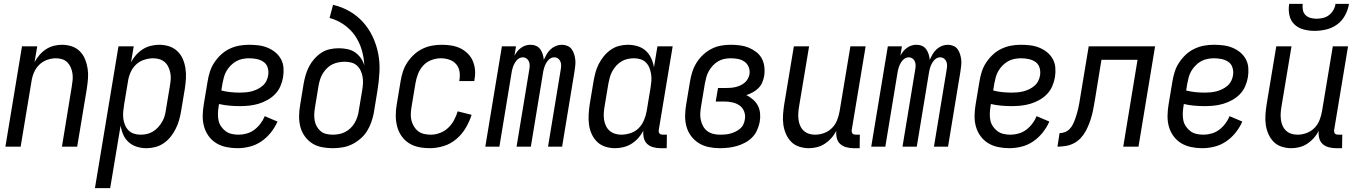

<svg xmlns="http://www.w3.org/2000/svg" viewBox="-20 -760 7040 995"><path d="M8 0 94 -520H173L159 -438Q170 -458 184.5 -475Q199 -492 218 -504.5Q237 -517 258.5 -522.5Q280 -528 301 -528Q327 -528 351.5 -520Q376 -512 393.5 -494.5Q411 -477 420.5 -454Q430 -431 434 -405.5Q438 -380 436 -353.5Q434 -327 430 -301L380 0H301L352 -312Q355 -329 356.5 -346Q358 -363 355.5 -379.5Q353 -396 346.5 -411Q340 -426 329 -437Q318 -448 302.5 -453Q287 -458 270 -458Q247 -458 223.5 -449.5Q200 -441 182.5 -423.5Q165 -406 155.5 -383Q146 -360 143 -337L87 0Z M472 215 594 -520H673L659 -437Q669 -457 684.5 -474.5Q700 -492 719.5 -504.5Q739 -517 761.5 -522.5Q784 -528 805 -528Q832 -528 856.5 -520Q881 -512 899 -495Q917 -478 927 -455Q937 -432 941 -406.5Q945 -381 943.5 -354Q942 -327 938 -301L918 -181Q914 -158 907.5 -135.5Q901 -113 890 -91.5Q879 -70 864 -51Q849 -32 828.5 -18Q808 -4 785 2Q762 8 739 8Q713 8 689 0.5Q665 -7 647 -23Q629 -39 619 -61.5Q609 -84 605 -109L551 215ZM708 -62Q724 -62 740.5 -65.5Q757 -69 772 -78Q787 -87 799 -100Q811 -113 820 -128.5Q829 -144 833.5 -160Q838 -176 840 -192L860 -312Q863 -329 864.5 -346.5Q866 -364 863 -380.5Q860 -397 853 -412Q846 -427 834.5 -437.5Q823 -448 807 -453Q791 -458 774 -458Q751 -458 726.5 -450Q702 -442 684 -424.5Q666 -407 656 -383.5Q646 -360 643 -337L623 -217Q620 -199 618.5 -181Q617 -163 619 -146Q621 -129 627.5 -113Q634 -97 645.5 -85Q657 -73 673.5 -67.5Q690 -62 708 -62Z M1210 8Q1181 8 1152.5 2Q1124 -4 1101 -18Q1078 -32 1061.5 -54.5Q1045 -77 1037.5 -104Q1030 -131 1030.5 -160.5Q1031 -190 1036 -219L1056 -339Q1060 -364 1068 -389Q1076 -414 1091 -436.5Q1106 -459 1126 -477.5Q1146 -496 1170.5 -507.5Q1195 -519 1220 -523.5Q1245 -528 1270 -528Q1295 -528 1319.5 -525Q1344 -522 1366 -513Q1388 -504 1406 -489.5Q1424 -475 1435.5 -454.5Q1447 -434 1449 -409.5Q1451 -385 1447 -360Q1443 -336 1433 -313Q1423 -290 1405.5 -272Q1388 -254 1365.5 -241.5Q1343 -229 1319 -222Q1295 -215 1271 -212.5Q1247 -210 1224 -210Q1196 -210 1168.5 -212.5Q1141 -215 1115 -221L1113 -208Q1110 -190 1109.5 -171.5Q1109 -153 1112.5 -136Q1116 -119 1126 -104.5Q1136 -90 1149.5 -80Q1163 -70 1180.5 -66Q1198 -62 1217 -62Q1237 -62 1258.5 -68Q1280 -74 1298 -87.5Q1316 -101 1330 -119.5Q1344 -138 1352 -158L1418 -130Q1405 -100 1383.5 -73Q1362 -46 1334 -27Q1306 -8 1274 0Q1242 8 1210 8ZM1224 -280Q1239 -280 1254.5 -281.5Q1270 -283 1285 -287Q1300 -291 1314.5 -298Q1329 -305 1341.5 -316Q1354 -327 1361 -341.5Q1368 -356 1370 -371Q1373 -391 1367 -410Q1361 -429 1345.5 -439.5Q1330 -450 1310.5 -454Q1291 -458 1271 -458Q1254 -458 1236.5 -454.5Q1219 -451 1204 -442.5Q1189 -434 1176 -421Q1163 -408 1154 -392.5Q1145 -377 1140.5 -360.5Q1136 -344 1133 -328L1127 -291Q1150 -285 1174.5 -282.5Q1199 -280 1224 -280Z M1704 8Q1675 8 1647.5 2.5Q1620 -3 1598 -17Q1576 -31 1560 -53Q1544 -75 1537 -101Q1530 -127 1530 -155.5Q1530 -184 1535 -213L1554 -329Q1558 -351 1564.5 -373Q1571 -395 1582 -416Q1593 -437 1609.5 -455.5Q1626 -474 1646 -487Q1666 -500 1689.5 -505Q1713 -510 1735 -510Q1758 -510 1780 -505.5Q1802 -501 1819.5 -489Q1837 -477 1849.5 -459.5Q1862 -442 1868 -421Q1866 -464 1854 -503.5Q1842 -543 1819 -576Q1796 -609 1762 -632.5Q1728 -656 1688 -667L1706 -735Q1753 -724 1792.5 -701Q1832 -678 1862 -644.5Q1892 -611 1911.5 -569.5Q1931 -528 1940 -482Q1949 -436 1946.5 -387.5Q1944 -339 1936 -290L1917 -174Q1912 -149 1903.5 -125Q1895 -101 1881 -79Q1867 -57 1846 -39.5Q1825 -22 1802 -11Q1779 0 1753.5 4Q1728 8 1704 8ZM1704 -62Q1720 -62 1736.5 -65Q1753 -68 1768.5 -76Q1784 -84 1796.5 -96Q1809 -108 1817.5 -122.5Q1826 -137 1831.5 -153Q1837 -169 1839 -185L1857 -292Q1860 -310 1861 -327.5Q1862 -345 1859 -362Q1856 -379 1849 -394Q1842 -409 1830 -420Q1818 -431 1801.5 -435.5Q1785 -440 1767 -440Q1751 -440 1734.5 -437Q1718 -434 1702.5 -426.5Q1687 -419 1674.5 -406.5Q1662 -394 1653 -379.5Q1644 -365 1639 -349Q1634 -333 1631 -317L1612 -201Q1609 -184 1608.5 -167Q1608 -150 1611 -134Q1614 -118 1622 -104Q1630 -90 1642 -80Q1654 -70 1670.5 -66Q1687 -62 1704 -62Z M2207 8Q2177 8 2149 2Q2121 -4 2098.5 -18.5Q2076 -33 2060.5 -55.5Q2045 -78 2038 -105Q2031 -132 2031 -161Q2031 -190 2036 -219L2056 -339Q2060 -364 2068 -389Q2076 -414 2091 -436.5Q2106 -459 2126 -477.5Q2146 -496 2170 -507.5Q2194 -519 2219.5 -523.5Q2245 -528 2270 -528Q2295 -528 2319.5 -524Q2344 -520 2365 -510Q2386 -500 2403 -483.5Q2420 -467 2429.5 -445.5Q2439 -424 2441.5 -399Q2444 -374 2439 -349L2438 -340H2360L2361 -346Q2365 -369 2361 -391Q2357 -413 2343 -428.5Q2329 -444 2308 -451Q2287 -458 2264 -458Q2240 -458 2215 -448.5Q2190 -439 2172.5 -419.5Q2155 -400 2146 -376Q2137 -352 2133 -328L2113 -208Q2110 -190 2109 -172Q2108 -154 2112 -137Q2116 -120 2125 -105Q2134 -90 2147 -80Q2160 -70 2177.5 -66Q2195 -62 2213 -62Q2236 -62 2260 -71Q2284 -80 2302.5 -97.5Q2321 -115 2333 -137.5Q2345 -160 2352 -183L2424 -165Q2413 -130 2393.5 -97Q2374 -64 2344.5 -39Q2315 -14 2278.5 -3Q2242 8 2207 8Z M2495 0 2581 -520H2654L2646 -471Q2652 -483 2660.5 -493.5Q2669 -504 2680 -512Q2691 -520 2703.5 -524Q2716 -528 2729 -528Q2745 -528 2758.5 -522Q2772 -516 2780 -504.5Q2788 -493 2792.5 -479Q2797 -465 2798 -450Q2805 -465 2813 -479Q2821 -493 2833.5 -504.5Q2846 -516 2861 -522Q2876 -528 2892 -528Q2907 -528 2921 -522Q2935 -516 2943 -504.5Q2951 -493 2955.5 -478.5Q2960 -464 2961.5 -449Q2963 -434 2961 -418.5Q2959 -403 2957 -388L2893 0H2820L2886 -400Q2888 -411 2888 -421.5Q2888 -432 2884 -441.5Q2880 -451 2871.5 -457Q2863 -463 2852 -463Q2843 -463 2834.5 -458.5Q2826 -454 2819.5 -446Q2813 -438 2808.5 -429.5Q2804 -421 2801 -412Q2798 -403 2796 -394Q2794 -385 2793 -376L2731 0H2657L2723 -400Q2725 -411 2725 -421.5Q2725 -432 2721 -441.5Q2717 -451 2708.5 -457Q2700 -463 2690 -463Q2680 -463 2671.5 -458.5Q2663 -454 2656.5 -446Q2650 -438 2645.5 -429.5Q2641 -421 2638 -412Q2635 -403 2633 -394Q2631 -385 2630 -376L2568 0Z M3168 8Q3141 8 3116.5 0Q3092 -8 3074.5 -25Q3057 -42 3046.5 -65Q3036 -88 3032.5 -113.5Q3029 -139 3030.5 -166Q3032 -193 3036 -219L3056 -339Q3060 -362 3066 -384.5Q3072 -407 3083 -428.5Q3094 -450 3109.5 -469Q3125 -488 3145 -502Q3165 -516 3188 -522Q3211 -528 3234 -528Q3260 -528 3284.5 -520.5Q3309 -513 3326.5 -497Q3344 -481 3354.5 -458.5Q3365 -436 3369 -411L3387 -520H3466L3394 -87Q3393 -82 3394 -77Q3395 -72 3397.5 -68.5Q3400 -65 3405 -63.5Q3410 -62 3415 -62H3436L3435 8H3403Q3384 8 3365.5 3Q3347 -2 3334 -14Q3321 -26 3316.5 -45Q3312 -64 3314 -83Q3304 -63 3288.5 -45.5Q3273 -28 3253.5 -15.5Q3234 -3 3211.5 2.5Q3189 8 3168 8ZM3200 -62Q3223 -62 3247.5 -70Q3272 -78 3289.5 -95.5Q3307 -113 3317 -136.5Q3327 -160 3331 -183L3351 -303Q3354 -321 3355.5 -339Q3357 -357 3354.5 -374Q3352 -391 3346 -407Q3340 -423 3328.5 -435Q3317 -447 3300.5 -452.5Q3284 -458 3266 -458Q3250 -458 3233 -454.5Q3216 -451 3201 -442Q3186 -433 3174 -420Q3162 -407 3153.5 -391.5Q3145 -376 3140.5 -360Q3136 -344 3133 -328L3113 -208Q3110 -191 3109 -173.5Q3108 -156 3110.5 -139.5Q3113 -123 3120 -108Q3127 -93 3139 -82.5Q3151 -72 3167 -67Q3183 -62 3200 -62Z M3710 8Q3681 8 3652.5 2Q3624 -4 3601 -18.5Q3578 -33 3561.5 -55Q3545 -77 3537.5 -104Q3530 -131 3530.5 -160.5Q3531 -190 3536 -219L3556 -339Q3560 -364 3568 -388.5Q3576 -413 3590 -435.5Q3604 -458 3624 -476.5Q3644 -495 3667.5 -507Q3691 -519 3716 -523.5Q3741 -528 3766 -528Q3790 -528 3814 -525Q3838 -522 3859 -513.5Q3880 -505 3898.5 -491Q3917 -477 3927.5 -457.5Q3938 -438 3941 -414Q3944 -390 3940 -366Q3937 -349 3930 -332.5Q3923 -316 3910 -303Q3897 -290 3881 -281.5Q3865 -273 3848 -267Q3866 -258 3882 -244.5Q3898 -231 3907.5 -212.5Q3917 -194 3919 -172Q3921 -150 3917 -128Q3913 -107 3903.5 -85.5Q3894 -64 3877.5 -47.5Q3861 -31 3840 -20Q3819 -9 3797.5 -3Q3776 3 3754 5.5Q3732 8 3710 8ZM3710 -62Q3724 -62 3737 -63Q3750 -64 3763.5 -67.5Q3777 -71 3790 -77Q3803 -83 3814.5 -92.5Q3826 -102 3832 -114.5Q3838 -127 3840 -141Q3844 -162 3836.5 -182Q3829 -202 3812.5 -213.5Q3796 -225 3775 -229.5Q3754 -234 3732 -234H3689L3701 -304H3744Q3756 -304 3768 -305Q3780 -306 3792.5 -309Q3805 -312 3817 -317.5Q3829 -323 3839 -331.5Q3849 -340 3855.5 -351.5Q3862 -363 3864 -375Q3867 -395 3860 -412.5Q3853 -430 3838 -440.5Q3823 -451 3804.5 -454.5Q3786 -458 3767 -458Q3750 -458 3733 -454.5Q3716 -451 3701 -442Q3686 -433 3674 -420Q3662 -407 3653.5 -392Q3645 -377 3640.5 -360.5Q3636 -344 3633 -328L3613 -208Q3610 -190 3609 -172Q3608 -154 3612 -137Q3616 -120 3624 -105.5Q3632 -91 3645 -81Q3658 -71 3675 -66.5Q3692 -62 3710 -62Z M4172 8Q4146 8 4121.5 0Q4097 -8 4080 -25.5Q4063 -43 4053 -66Q4043 -89 4039.5 -114.5Q4036 -140 4038 -166.5Q4040 -193 4044 -219L4094 -520H4173L4121 -208Q4118 -191 4117 -174Q4116 -157 4118 -140.5Q4120 -124 4126.5 -109Q4133 -94 4144.5 -83Q4156 -72 4171.5 -67Q4187 -62 4204 -62Q4227 -62 4250.5 -70.5Q4274 -79 4291.5 -96.5Q4309 -114 4318 -137Q4327 -160 4331 -183L4387 -520H4466L4394 -87Q4393 -82 4394 -77Q4395 -72 4397.5 -68.5Q4400 -65 4405 -63.5Q4410 -62 4415 -62H4436L4435 8H4403Q4384 8 4365.5 3Q4347 -2 4334 -14Q4321 -26 4316.5 -44.5Q4312 -63 4314 -82Q4304 -62 4289 -45Q4274 -28 4255 -15.5Q4236 -3 4214.5 2.5Q4193 8 4172 8Z M4495 0 4581 -520H4654L4646 -471Q4652 -483 4660.5 -493.5Q4669 -504 4680 -512Q4691 -520 4703.5 -524Q4716 -528 4729 -528Q4745 -528 4758.5 -522Q4772 -516 4780 -504.5Q4788 -493 4792.5 -479Q4797 -465 4798 -450Q4805 -465 4813 -479Q4821 -493 4833.5 -504.5Q4846 -516 4861 -522Q4876 -528 4892 -528Q4907 -528 4921 -522Q4935 -516 4943 -504.5Q4951 -493 4955.5 -478.5Q4960 -464 4961.5 -449Q4963 -434 4961 -418.5Q4959 -403 4957 -388L4893 0H4820L4886 -400Q4888 -411 4888 -421.5Q4888 -432 4884 -441.5Q4880 -451 4871.5 -457Q4863 -463 4852 -463Q4843 -463 4834.5 -458.5Q4826 -454 4819.5 -446Q4813 -438 4808.5 -429.5Q4804 -421 4801 -412Q4798 -403 4796 -394Q4794 -385 4793 -376L4731 0H4657L4723 -400Q4725 -411 4725 -421.5Q4725 -432 4721 -441.5Q4717 -451 4708.5 -457Q4700 -463 4690 -463Q4680 -463 4671.5 -458.5Q4663 -454 4656.5 -446Q4650 -438 4645.5 -429.5Q4641 -421 4638 -412Q4635 -403 4633 -394Q4631 -385 4630 -376L4568 0Z M5210 8Q5181 8 5152.5 2Q5124 -4 5101 -18Q5078 -32 5061.5 -54.5Q5045 -77 5037.5 -104Q5030 -131 5030.5 -160.5Q5031 -190 5036 -219L5056 -339Q5060 -364 5068 -389Q5076 -414 5091 -436.5Q5106 -459 5126 -477.5Q5146 -496 5170.5 -507.5Q5195 -519 5220 -523.5Q5245 -528 5270 -528Q5295 -528 5319.5 -525Q5344 -522 5366 -513Q5388 -504 5406 -489.5Q5424 -475 5435.5 -454.5Q5447 -434 5449 -409.5Q5451 -385 5447 -360Q5443 -336 5433 -313Q5423 -290 5405.5 -272Q5388 -254 5365.5 -241.5Q5343 -229 5319 -222Q5295 -215 5271 -212.5Q5247 -210 5224 -210Q5196 -210 5168.5 -212.5Q5141 -215 5115 -221L5113 -208Q5110 -190 5109.5 -171.5Q5109 -153 5112.5 -136Q5116 -119 5126 -104.5Q5136 -90 5149.5 -80Q5163 -70 5180.5 -66Q5198 -62 5217 -62Q5237 -62 5258.5 -68Q5280 -74 5298 -87.5Q5316 -101 5330 -119.5Q5344 -138 5352 -158L5418 -130Q5405 -100 5383.5 -73Q5362 -46 5334 -27Q5306 -8 5274 0Q5242 8 5210 8ZM5224 -280Q5239 -280 5254.5 -281.5Q5270 -283 5285 -287Q5300 -291 5314.5 -298Q5329 -305 5341.5 -316Q5354 -327 5361 -341.5Q5368 -356 5370 -371Q5373 -391 5367 -410Q5361 -429 5345.5 -439.5Q5330 -450 5310.5 -454Q5291 -458 5271 -458Q5254 -458 5236.5 -454.5Q5219 -451 5204 -442.5Q5189 -434 5176 -421Q5163 -408 5154 -392.5Q5145 -377 5140.5 -360.5Q5136 -344 5133 -328L5127 -291Q5150 -285 5174.5 -282.5Q5199 -280 5224 -280Z M5801 0 5875 -450H5688L5655 -247Q5651 -226 5647.5 -205Q5644 -184 5638.5 -163Q5633 -142 5625 -121Q5617 -100 5606.5 -80.5Q5596 -61 5580 -44Q5564 -27 5544 -17Q5524 -7 5502.5 -3.5Q5481 0 5460 0L5471 -70Q5485 -70 5499 -75.5Q5513 -81 5523.5 -92Q5534 -103 5540.5 -116.5Q5547 -130 5552 -144Q5557 -158 5561 -172Q5565 -186 5568 -199.5Q5571 -213 5573.5 -227Q5576 -241 5578 -255L5622 -520H5966L5880 0Z M6210 8Q6181 8 6152.5 2Q6124 -4 6101 -18Q6078 -32 6061.5 -54.5Q6045 -77 6037.5 -104Q6030 -131 6030.5 -160.5Q6031 -190 6036 -219L6056 -339Q6060 -364 6068 -389Q6076 -414 6091 -436.5Q6106 -459 6126 -477.5Q6146 -496 6170.5 -507.5Q6195 -519 6220 -523.5Q6245 -528 6270 -528Q6295 -528 6319.5 -525Q6344 -522 6366 -513Q6388 -504 6406 -489.5Q6424 -475 6435.5 -454.5Q6447 -434 6449 -409.5Q6451 -385 6447 -360Q6443 -336 6433 -313Q6423 -290 6405.5 -272Q6388 -254 6365.5 -241.5Q6343 -229 6319 -222Q6295 -215 6271 -212.5Q6247 -210 6224 -210Q6196 -210 6168.5 -212.5Q6141 -215 6115 -221L6113 -208Q6110 -190 6109.5 -171.5Q6109 -153 6112.5 -136Q6116 -119 6126 -104.5Q6136 -90 6149.5 -80Q6163 -70 6180.5 -66Q6198 -62 6217 -62Q6237 -62 6258.5 -68Q6280 -74 6298 -87.5Q6316 -101 6330 -119.5Q6344 -138 6352 -158L6418 -130Q6405 -100 6383.5 -73Q6362 -46 6334 -27Q6306 -8 6274 0Q6242 8 6210 8ZM6224 -280Q6239 -280 6254.5 -281.5Q6270 -283 6285 -287Q6300 -291 6314.5 -298Q6329 -305 6341.5 -316Q6354 -327 6361 -341.5Q6368 -356 6370 -371Q6373 -391 6367 -410Q6361 -429 6345.5 -439.5Q6330 -450 6310.5 -454Q6291 -458 6271 -458Q6254 -458 6236.5 -454.5Q6219 -451 6204 -442.5Q6189 -434 6176 -421Q6163 -408 6154 -392.5Q6145 -377 6140.5 -360.5Q6136 -344 6133 -328L6127 -291Q6150 -285 6174.5 -282.5Q6199 -280 6224 -280Z M6672 8Q6646 8 6621.5 0Q6597 -8 6580 -25.5Q6563 -43 6553 -66Q6543 -89 6539.5 -114.5Q6536 -140 6538 -166.5Q6540 -193 6544 -219L6594 -520H6673L6621 -208Q6618 -191 6617 -174Q6616 -157 6618 -140.5Q6620 -124 6626.5 -109Q6633 -94 6644.5 -83Q6656 -72 6671.5 -67Q6687 -62 6704 -62Q6727 -62 6750.5 -70.5Q6774 -79 6791.5 -96.5Q6809 -114 6818 -137Q6827 -160 6831 -183L6887 -520H6966L6894 -87Q6893 -82 6894 -77Q6895 -72 6897.5 -68.5Q6900 -65 6905 -63.5Q6910 -62 6915 -62H6936L6935 8H6903Q6884 8 6865.5 3Q6847 -2 6834 -14Q6821 -26 6816.5 -44.5Q6812 -63 6814 -82Q6804 -62 6789 -45Q6774 -28 6755 -15.5Q6736 -3 6714.5 2.5Q6693 8 6672 8ZM6793 -600Q6763 -600 6735 -607.5Q6707 -615 6687.5 -634Q6668 -653 6662 -681.5Q6656 -710 6661 -740H6731Q6729 -724 6732 -708Q6735 -692 6746 -681.5Q6757 -671 6772 -667Q6787 -663 6803 -663Q6819 -663 6836 -667Q6853 -671 6867 -681.5Q6881 -692 6890 -708Q6899 -724 6901 -740H6971Q6966 -710 6951 -681.5Q6936 -653 6910.5 -634Q6885 -615 6854 -607.5Q6823 -600 6793 -600Z"/></svg>

Font: Iosevka Term Curly
Style: Italic
Weight: 400
Italic angle: -9°
Designer: Belleve Invis
Foundry: Belleve Invis
Version: Version 32.3.0